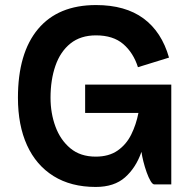

<svg xmlns="http://www.w3.org/2000/svg" viewBox="-20 -730 763 760"><path d="M359 10Q261 10 192 -33Q123 -76 87 -155Q51 -234 51 -343Q51 -520 130.5 -615Q210 -710 360 -710Q476 -710 548 -657Q620 -604 649 -502L526 -464Q508 -521 468 -555.5Q428 -590 360 -590Q299 -590 259 -558Q219 -526 199.5 -470Q180 -414 180 -343Q180 -282 199.5 -229Q219 -176 258.5 -143Q298 -110 359 -110Q411 -110 445.5 -134Q480 -158 499.5 -197.5Q519 -237 528 -283H317V-395H658V0H591Q584 0 576 -13.5Q568 -27 560.5 -48Q553 -69 547.5 -91Q542 -113 540 -129Q518 -66 475 -28Q432 10 359 10Z"/></svg>

Font: Haskoy Bold
Style: Regular
Weight: 700
Designer: Ertekin Erdin
Foundry: Ertekin Erdin
Version: Version 1.500; ttfautohint (v1.8.3)